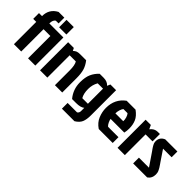

<svg xmlns="http://www.w3.org/2000/svg" viewBox="47 -1510 2470 2470"><g transform="rotate(45 1281.5 -275.0)"><path d="M177 -700H281V-595H231Q197 -574 197 -511H453V0H321V-406H197V0H64V-406H9V-511H64Q64 -641 177 -700ZM321 -700H453V-565H321Z M761 -511H867Q911 -455 927 -399Q943 -343 943 -259V0H810V-269Q810 -364 784 -406H672V0H539V-511H643L661 -475Q683 -495 702.5 -503Q722 -511 761 -511Z M1412 -511V-53Q1412 23 1392.5 69Q1373 115 1315 150H1087V46H1258Q1283 31 1283 -2V-61Q1246 -30 1165 -30H1092Q1011 -127 1011 -255Q1011 -347 1037 -405.5Q1063 -464 1113 -511H1187Q1252 -511 1290 -469L1308 -511ZM1279 -406H1182Q1146 -344 1146 -268Q1146 -183 1177 -131H1279Z M1725 -406H1650Q1635 -388 1625.5 -356Q1616 -324 1616 -294H1759Q1761 -324 1751 -356.5Q1741 -389 1725 -406ZM1861 -105V0H1607Q1537 -47 1508.5 -116.5Q1480 -186 1480 -257Q1480 -421 1604 -511H1766Q1833 -462 1857 -407Q1881 -352 1881 -281Q1881 -241 1872 -200H1623Q1626 -177 1640.5 -147.5Q1655 -118 1672 -105Z M1949 0V-511H2044L2069 -457Q2110 -511 2170 -511H2209V-377H2082V0Z M2306 -511H2527V-406H2371L2466 -265Q2473 -255 2488.5 -232.5Q2504 -210 2510 -200Q2516 -190 2525 -172.5Q2534 -155 2537.5 -139.5Q2541 -124 2541 -107Q2541 -36 2488 0H2233V-105H2416L2309 -262Q2304 -270 2292.5 -286Q2281 -302 2277 -307.5Q2273 -313 2265 -325.5Q2257 -338 2254 -344Q2251 -350 2246 -359.5Q2241 -369 2239.5 -375.5Q2238 -382 2236.5 -390.5Q2235 -399 2235 -407Q2235 -480 2306 -511Z"/></g></svg>

Font: Jockey One
Style: Regular
Weight: 400
Designer: TypeTogether
Foundry: TypeTogether
Version: Version 1.002